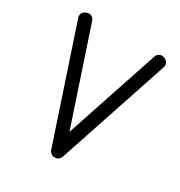

<svg xmlns="http://www.w3.org/2000/svg" viewBox="-134 -633 683 728"><g transform="rotate(30 207.5 -269.0)"><path d="M20.5 -502.9Q17.3 -512.2 20.5 -520.4Q23.7 -528.6 30.8 -532.6Q37.8 -536.6 45.8 -537.7Q53.7 -538.8 61.2 -534.1Q68.6 -529.3 71.8 -520L207.8 -112.1L343.8 -520Q346.9 -529.3 354.2 -533.9Q361.6 -538.6 369.6 -537.6Q377.7 -536.6 384.6 -532.6Q391.6 -528.6 394.8 -520.4Q397.9 -512.2 394.8 -502.9L233.2 -18.3Q230.5 -10.3 223.9 -5.1Q217.3 0 207.8 0Q198.2 0 191.5 -5.1Q184.8 -10.3 182.1 -18.3Z"/></g></svg>

Font: Tecnico
Style: Fino
Weight: 400
Version: Version 1.3